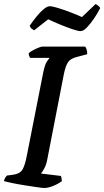

<svg xmlns="http://www.w3.org/2000/svg" viewBox="-30 -936 519 956"><path d="M191 0Q182 0 154 -4Q126 -8 91.5 -13.5Q57 -19 28.5 -25Q0 -31 -10 -34Q-9 -43 -4 -51Q1 -59 5 -62L36 -66Q70 -71 82.5 -92.5Q95 -114 105 -168L184 -569Q193 -615 204 -630.5Q215 -646 217 -648H120Q118 -651 115.5 -656.5Q113 -662 113 -671Q120 -678 134 -685.5Q148 -693 161.5 -698.5Q175 -704 181 -704H394Q398 -699 401.5 -689Q405 -679 404 -666L355 -653Q321 -645 308.5 -626Q296 -607 288 -567L205 -140Q200 -114 190 -96.5Q180 -79 174 -72L273 -60Q275 -56 276.5 -48Q278 -40 278 -34Q261 -21 235.5 -10.5Q210 0 191 0ZM371 -781Q359 -781 331 -790.5Q303 -800 270 -813.5Q237 -827 210 -840L140 -785Q136 -787 128.5 -792.5Q121 -798 118 -808Q133 -830 151 -852.5Q169 -875 187 -890Q205 -905 218 -905Q230 -905 258 -896.5Q286 -888 319 -875.5Q352 -863 378 -851L446 -916Q452 -913 459 -907.5Q466 -902 469 -896Q456 -870 438 -843.5Q420 -817 402.5 -799Q385 -781 371 -781Z"/></svg>

Font: Texturina SemiBold
Style: Italic
Weight: 600
Italic angle: -11°
Designer: Guillermo Torres Carreño
Foundry: Omnibus-Type
Version: Version 1.002; ttfautohint (v1.8.3)